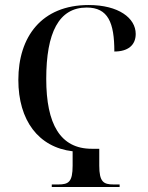

<svg xmlns="http://www.w3.org/2000/svg" viewBox="-20 -744 587 764"><path d="M186 0H456V-10H432C392 -10 375 -20 375 -85V-152H345C220 -152 164 -250 164 -430C164 -614 214 -714 325 -714C410 -714 435 -654 435 -539C489 -539 520 -564 520 -609C520 -672 452 -724 333 -724C145 -724 53 -597 53 -426C53 -265 133 -158 269 -142V-85C269 -20 253 -10 212 -10H186Z"/></svg>

Font: Noto Serif Display Condensed Medium
Style: Regular
Weight: 500
Width: 3
Designer: Monotype Design Team
Foundry: Monotype Imaging Inc.
Version: Version 2.009